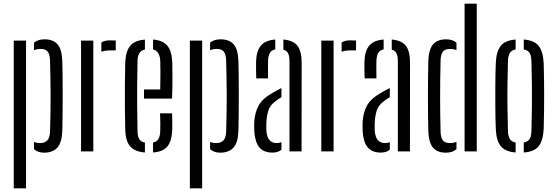

<svg xmlns="http://www.w3.org/2000/svg" viewBox="-20 -820 3012 1040"><path d="M164 -51.5Q177.5 -45 196.5 -45Q223 -45 236.5 -59.8Q250 -74.5 251 -107.5Q254.5 -216.5 254 -310.2Q253.5 -404 251 -492.5Q250 -526 238.2 -540.5Q226.5 -555 200 -555Q179 -555 164 -547.5V-588.5Q174.5 -597.5 188 -602.2Q201.5 -607 221.5 -607Q268.5 -607 292 -579.5Q315.5 -552 317.5 -488Q318.5 -454 319 -406.5Q319.5 -359 319.5 -306.5Q319.5 -254 319 -203.5Q318.5 -153 317.5 -112Q315.5 -48.5 290.8 -20.8Q266 7 218.5 7Q185.5 7 164 -12ZM54.5 200V-600H121V200Z M529 -539.5V-590Q546 -601.5 575.5 -601.5Q583.5 -601.5 592.2 -601Q601 -600.5 607 -600.5V-547H576Q547.5 -547 529 -539.5ZM419 0V-600H485.5V0Z M760 -286V-335.5H848Q849 -388.5 849 -430.5Q849 -472.5 848 -492.5Q844.5 -543.5 809 -552V-606Q861.5 -601.5 885.8 -573.2Q910 -545 913 -486Q913.5 -463 914 -408.5Q914.5 -354 912 -286ZM658.5 -115Q657 -169 656.5 -234Q656 -299 656.5 -364Q657 -429 658.5 -484Q661.5 -544 686.2 -572.8Q711 -601.5 765 -605.5V-552Q726 -543.5 725 -492.5Q723.5 -421 723 -361Q722.5 -301 723 -240.8Q723.5 -180.5 725 -109Q725.5 -79.5 734.8 -65.5Q744 -51.5 765 -48V6Q710 1.5 685.2 -27Q660.5 -55.5 658.5 -115ZM809 6V-48Q828.5 -52 837.5 -66Q846.5 -80 848 -109Q848.5 -128 848.5 -152Q848.5 -176 847 -206H912Q913 -183.5 913.2 -159Q913.5 -134.5 913 -115Q910 -55 886.5 -26.5Q863 2 809 6Z M1118 -51.5Q1131.5 -45 1150.5 -45Q1177 -45 1190.5 -59.8Q1204 -74.5 1205 -107.5Q1208.5 -216.5 1208 -310.2Q1207.5 -404 1205 -492.5Q1204 -526 1192.2 -540.5Q1180.5 -555 1154 -555Q1133 -555 1118 -547.5V-588.5Q1128.5 -597.5 1142 -602.2Q1155.5 -607 1175.5 -607Q1222.5 -607 1246 -579.5Q1269.5 -552 1271.5 -488Q1272.5 -454 1273 -406.5Q1273.5 -359 1273.5 -306.5Q1273.5 -254 1273 -203.5Q1272.5 -153 1271.5 -112Q1269.5 -48.5 1244.8 -20.8Q1220 7 1172.5 7Q1139.5 7 1118 -12ZM1008.5 200V-600H1075V200Z M1368 -395.5Q1367.5 -414.5 1367 -440.5Q1366.5 -466.5 1367 -486Q1369 -544 1393 -572.8Q1417 -601.5 1471 -606V-552.5Q1452.5 -549 1443 -535.2Q1433.5 -521.5 1432 -492.5Q1431.5 -474.5 1431.5 -446.2Q1431.5 -418 1432 -395.5ZM1548 0V-490.5Q1548 -516.5 1540.5 -531.2Q1533 -546 1515 -551V-606Q1570.5 -601 1592.5 -570.5Q1614.5 -540 1614 -477.5L1613.5 0ZM1357.5 -106.5Q1357 -119.5 1356.8 -132.2Q1356.5 -145 1357 -157.5Q1360 -210.5 1381 -248.5Q1402 -286.5 1458 -318Q1469 -324.5 1480.8 -330.8Q1492.5 -337 1504.5 -343V-294Q1497 -289.5 1489 -284Q1481 -278.5 1472 -271.5Q1442.5 -250 1433.5 -220.8Q1424.5 -191.5 1423 -157.5Q1422.5 -149 1422.5 -136.2Q1422.5 -123.5 1423 -110.5Q1428 -45 1479 -45Q1493.5 -45 1504.5 -50V-9Q1486 6.5 1456.5 6.5Q1408 6.5 1384.8 -21.8Q1361.5 -50 1357.5 -106.5Z M1830.5 -539.5V-590Q1847.5 -601.5 1877 -601.5Q1885 -601.5 1893.8 -601Q1902.5 -600.5 1908.5 -600.5V-547H1877.5Q1849 -547 1830.5 -539.5ZM1720.5 0V-600H1787V0Z M1955 -395.5Q1954.5 -414.5 1954 -440.5Q1953.5 -466.5 1954 -486Q1956 -544 1980 -572.8Q2004 -601.5 2058 -606V-552.5Q2039.5 -549 2030 -535.2Q2020.5 -521.5 2019 -492.5Q2018.5 -474.5 2018.5 -446.2Q2018.5 -418 2019 -395.5ZM2135 0V-490.5Q2135 -516.5 2127.5 -531.2Q2120 -546 2102 -551V-606Q2157.5 -601 2179.5 -570.5Q2201.5 -540 2201 -477.5L2200.5 0ZM1944.5 -106.5Q1944 -119.5 1943.8 -132.2Q1943.5 -145 1944 -157.5Q1947 -210.5 1968 -248.5Q1989 -286.5 2045 -318Q2056 -324.5 2067.8 -330.8Q2079.5 -337 2091.5 -343V-294Q2084 -289.5 2076 -284Q2068 -278.5 2059 -271.5Q2029.5 -250 2020.5 -220.8Q2011.5 -191.5 2010 -157.5Q2009.5 -149 2009.5 -136.2Q2009.5 -123.5 2010 -110.5Q2015 -45 2066 -45Q2080.5 -45 2091.5 -50V-9Q2073 6.5 2043.5 6.5Q1995 6.5 1971.8 -21.8Q1948.5 -50 1944.5 -106.5Z M2496.5 0V-800H2562.5V0ZM2300 -112Q2298 -198 2298 -295.5Q2298 -393 2300 -488Q2302 -552 2325.8 -579.5Q2349.5 -607 2396.5 -607Q2415.5 -607 2428.8 -602.2Q2442 -597.5 2452.5 -589V-548Q2437.5 -555 2418 -555Q2391.5 -555 2379.2 -540.5Q2367 -526 2366.5 -492.5Q2361.5 -286 2366.5 -107.5Q2367 -74.5 2378.8 -59.8Q2390.5 -45 2417.5 -45Q2436.5 -45 2452.5 -52V-12Q2442 -3 2428 2Q2414 7 2395.5 7Q2348 7 2325 -20.8Q2302 -48.5 2300 -112Z M2665.5 -123Q2663.5 -177 2663 -238Q2662.5 -299 2663 -360.5Q2663.5 -422 2665.5 -477Q2668 -541 2692 -571.2Q2716 -601.5 2773 -606V-552Q2751.5 -548 2742 -533.8Q2732.5 -519.5 2731.5 -490.5Q2729.5 -420 2728.8 -360Q2728 -300 2728.8 -240Q2729.5 -180 2731.5 -109Q2732.5 -80.5 2742.2 -66.2Q2752 -52 2773 -48V6Q2716 1.5 2692 -28.8Q2668 -59 2665.5 -123ZM2817 6V-48Q2838.5 -52 2848 -66Q2857.5 -80 2858.5 -109Q2860.5 -180 2861.2 -240Q2862 -300 2861.2 -360Q2860.5 -420 2858.5 -490.5Q2857.5 -520 2848 -534.2Q2838.5 -548.5 2817 -552V-606Q2874.5 -601.5 2898.2 -571Q2922 -540.5 2925 -477Q2927.5 -396 2927.5 -300.8Q2927.5 -205.5 2925 -123Q2922 -59 2898.2 -28.5Q2874.5 2 2817 6Z"/></svg>

Font: Big Shoulders Stencil Display
Style: Regular
Weight: 400
Designer: Patric King
Foundry: XO Type Co
Version: Version 1.000